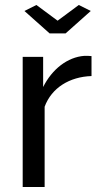

<svg xmlns="http://www.w3.org/2000/svg" viewBox="-20 -750 403 770"><path d="M78 -706 179 -616H243L344 -706L296 -730L211 -667L126 -730ZM347 -525C340 -526 331 -526 318 -526C251 -521 189 -473 153 -401V-522H71V0H159V-322C187 -398 259 -442 347 -445Z"/></svg>

Font: Raleway Med
Style: Regular
Weight: 500
Designer: Matt McInerney, Pablo Impallari, Rodrigo Fuenzalida
Foundry: Matt McInerney, Pablo Impallari, Rodrigo Fuenzalida
Version: Version 3.00 July 28, 2015